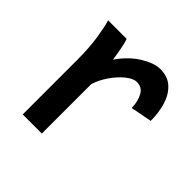

<svg xmlns="http://www.w3.org/2000/svg" viewBox="-113 -473 565 565"><g transform="rotate(45 169.0 -190.5)"><path d="M55.2 0V-225.1Q55.2 -278.8 49.1 -316.7Q43 -354.5 37.1 -373.5H114.3Q118.7 -361.8 123 -338.4Q127.4 -314.9 128.9 -301.8Q155.8 -340.3 189 -360.6Q222.2 -380.9 247.1 -380.9Q278.8 -380.9 298.1 -363Q317.4 -345.2 326.2 -316.2Q335 -287.1 335 -252.9L268.6 -240.2Q268.1 -266.6 257.8 -285.9Q247.6 -305.2 225.1 -305.2Q210.9 -305.2 192.6 -290.5Q174.3 -275.9 158.4 -253.2Q142.6 -230.5 134.8 -206.1V0Z"/></g></svg>

Font: Harmattan Medium
Style: Regular
Weight: 500
Designer: George W. Nuss III and SIL International
Foundry: SIL International
Version: Version 4.000